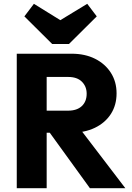

<svg xmlns="http://www.w3.org/2000/svg" viewBox="-20 -988 692 1008"><path d="M188 -291V-407H337Q384 -407 409.5 -431Q435 -455 435 -496Q435 -534 410 -559Q385 -584 338 -584H188V-706H356Q426 -706 479 -679.5Q532 -653 562 -606Q592 -559 592 -498Q592 -436 562 -389.5Q532 -343 478 -317Q424 -291 351 -291ZM68 0V-706H225V0ZM452 0 232 -304 376 -343 638 0ZM438 -968 488 -902 342 -757H254L108 -902L158 -968L355 -846L239 -847Z"/></svg>

Font: Outfit
Style: Bold
Weight: 700
Designer: Rodrigo Fuenzalida
Foundry: fragTYPE
Version: Version 1.100;gftools[0.9.27]